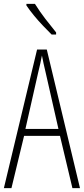

<svg xmlns="http://www.w3.org/2000/svg" viewBox="-20 -969 432 989"><path d="M353 0 289 -269H104L39 0H0L171 -714H221L392 0ZM215 -596Q209 -622 204.5 -641.5Q200 -661 196 -683Q192 -661 187.5 -641.5Q183 -622 177 -597L111 -305H281ZM160 -949Q185 -909 213.5 -872Q242 -835 269 -802V-791H246Q227 -810 202.5 -835.5Q178 -861 155 -889Q132 -917 116 -941V-949Z"/></svg>

Font: Noto Sans Devanagari ExtraCondensed ExtraLight
Style: Regular
Weight: 200
Width: 2
Designer: Jelle Bosma - Monotype Design Team
Foundry: Monotype Imaging Inc.
Version: Version 2.004; ttfautohint (v1.8.4.7-5d5b)